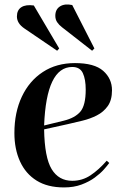

<svg xmlns="http://www.w3.org/2000/svg" viewBox="-20 -806 546 840"><path d="M308 -530Q393 -530 431.5 -496Q470 -462 470 -411Q470 -368 451.5 -342Q433 -316 403.5 -301Q374 -286 340.5 -278Q307 -270 277 -263L173 -240Q175 -117 206 -66Q237 -15 296 -15Q340 -15 376 -39Q412 -63 447 -103L458 -93Q450 -82 434.5 -64.5Q419 -47 394.5 -29Q370 -11 336.5 1.5Q303 14 260 14Q188 14 140 -16Q92 -46 67.5 -100Q43 -154 43 -224Q43 -314 75.5 -383Q108 -452 167.5 -491Q227 -530 308 -530ZM355 -414Q355 -459 342.5 -486Q330 -513 296 -513Q183 -513 173 -257L259 -278Q308 -290 331.5 -317.5Q355 -345 355 -414ZM251 -687Q238 -697 230 -709Q222 -721 222 -737Q222 -765 242.5 -778Q263 -791 296 -784L393 -594L383 -584ZM86 -682Q54 -704 54 -734Q54 -762 73.5 -774.5Q93 -787 128 -782L239 -594L230 -584Z"/></svg>

Font: Literata 72pt SemiBold
Style: Italic
Weight: 600
Italic angle: -2°
Designer: Latin by Veronika Burian and Jose Scaglione. Greek by Irene Vlachou. Cyrillic by Vera Evstafieva
Foundry: TypeTogether
Version: Version 3.002